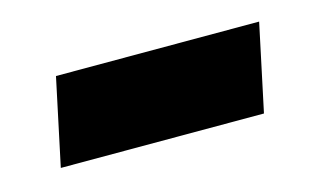

<svg xmlns="http://www.w3.org/2000/svg" viewBox="-34 -398 389 241"><g transform="rotate(-15 161.0 -277.5)"><path d="M23 -221 47 -334H311L287 -221Z"/></g></svg>

Font: Wix Madefor Text
Style: Bold Italic
Weight: 700
Italic angle: -12°
Designer: Dalton Maag Ltd
Foundry: Dalton Maag Ltd
Version: Version 3.100